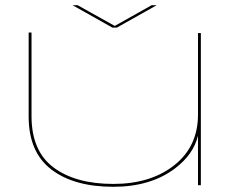

<svg xmlns="http://www.w3.org/2000/svg" viewBox="-20 -711 918 737"><path d="M740 0V-190Q722.5 -118.5 653 -65.5Q559.5 6 415 6Q264 6 177 -60.5Q90 -127 90 -264V-586H101V-265Q101 -131.5 185.5 -68.2Q270 -5 415 -5Q558 -5 649 -76.8Q740 -148.5 740 -271.5V-584H751V0ZM411.5 -605 258.5 -691H278L420.5 -611.5L562 -691H581.5L428.5 -605Z"/></svg>

Font: Anybody UltraExpanded Thin
Style: Regular
Weight: 100
Width: 9
Designer: Tyler Finck
Foundry: Etcetera Type Company
Version: Version 1.010; ttfautohint (v1.8.3) -l 8 -r 50 -G 200 -x 14 